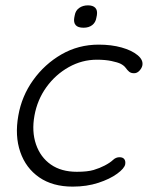

<svg xmlns="http://www.w3.org/2000/svg" viewBox="-20 -691 558 721"><path d="M350.6 -523.4Q398.4 -523.4 436.5 -512.7Q474.6 -502 496.6 -483.9Q518.6 -465.8 514.6 -445.3Q512.7 -435.5 503.9 -425.8Q495.1 -416 483.4 -416Q471.7 -416 464.8 -421.9Q458 -427.7 452.1 -436Q446.3 -444.3 433.6 -451.2Q421.9 -457 398.4 -461.9Q375 -466.8 343.8 -466.8Q288.1 -466.8 238.3 -439Q188.5 -411.1 154.3 -363.8Q120.1 -316.4 109.4 -256.8Q98.6 -197.3 115.2 -148.9Q131.8 -100.6 170.9 -73.2Q210 -45.9 268.6 -45.9Q308.6 -45.9 331.5 -52.7Q354.5 -59.6 373 -69.3Q393.6 -80.1 404.3 -90.3Q415 -100.6 428.7 -100.6Q441.4 -100.6 446.8 -93.3Q452.1 -85.9 450.2 -74.2Q447.3 -58.6 419.9 -38.6Q392.6 -18.6 349.1 -4.4Q305.7 9.8 252.9 9.8Q177.7 9.8 127.4 -24.9Q77.1 -59.6 56.2 -120.1Q35.2 -180.7 48.8 -256.8Q61.5 -330.1 104.5 -390.1Q147.5 -450.2 210.9 -486.8Q274.4 -523.4 350.6 -523.4ZM293.9 -586.9Q272.5 -586.9 264.2 -596.7Q255.9 -606.4 258.8 -624L260.7 -633.8Q263.7 -651.4 277.3 -661.1Q291 -670.9 310.5 -670.9Q329.1 -670.9 337.9 -661.6Q346.7 -652.3 343.8 -633.8L341.8 -624Q338.9 -606.4 326.2 -596.7Q313.5 -586.9 293.9 -586.9Z"/></svg>

Font: Quicksand
Style: Italic
Weight: 400
Designer: Andrew Paglinawan
Foundry: Andrew Paglinawan
Version: Version 3.006